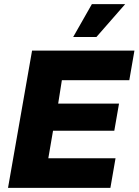

<svg xmlns="http://www.w3.org/2000/svg" viewBox="-20 -914 674 934"><path d="M19 0 136 -668H634L609 -524H281L263 -410H559L536 -278H238L215 -144H542L517 0ZM336 -734 427 -894H589L449 -734Z"/></svg>

Font: Gantari ExtraBold
Style: Italic
Weight: 800
Italic angle: -10°
Designer: Anugrah Pasau
Foundry: Lafontype
Version: Version 1.000